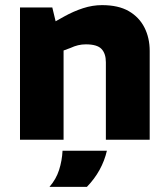

<svg xmlns="http://www.w3.org/2000/svg" viewBox="-20 -545 656 749"><path d="M58 0V-516H184L197 -462L231 -481Q267 -501 304 -513Q341 -525 378 -525Q442 -525 482.5 -501.5Q523 -478 543.5 -437.5Q564 -397 564 -346V0H393V-302Q393 -336 376 -354Q359 -372 315 -372Q299 -372 284.5 -368.5Q270 -365 255 -358L228 -348V0ZM173 184Q199 154 210.5 118Q222 82 224 43H397Q388 82 368.5 117.5Q349 153 319 184Z"/></svg>

Font: REM
Style: Bold
Weight: 700
Designer: Octavio Pardo
Foundry: Ashler Design
Version: Version 1.005;gftools[0.9.28]